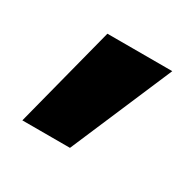

<svg xmlns="http://www.w3.org/2000/svg" viewBox="-71 -213 414 405"><g transform="rotate(30 136.0 -10.0)"><path d="M23 114 87 -134H245L139 114Z"/></g></svg>

Font: Figtree ExtraBold
Style: Regular
Weight: 800
Designer: Erik Kennedy
Foundry: Erik Kennedy
Version: Version 2.002